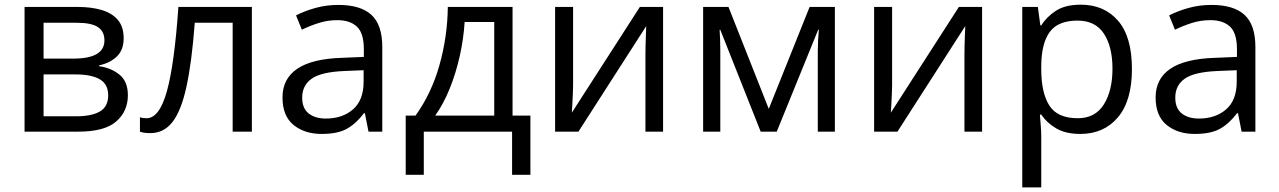

<svg xmlns="http://www.w3.org/2000/svg" viewBox="-20 -565 5489 824"><path d="M510.7 -400.9Q510.7 -350.6 481.4 -322.5Q452.1 -294.4 405.8 -284.7V-280.8Q456.1 -273.9 492.4 -244.9Q528.8 -215.8 528.8 -156.2Q528.8 -87.4 478.8 -43.7Q428.7 0 315.9 0H85.4V-535.2H314Q371.6 -535.2 415.8 -522.2Q460 -509.3 485.4 -480Q510.7 -450.7 510.7 -400.9ZM428.2 -391.6Q428.2 -429.7 400.4 -448.5Q372.6 -467.3 309.1 -467.3H167V-313.5H294.9Q428.2 -313.5 428.2 -391.6ZM444.3 -156.2Q444.3 -203.6 408.4 -224.6Q372.6 -245.6 304.2 -245.6H167V-65.9H306.2Q373.5 -65.9 408.9 -86.7Q444.3 -107.4 444.3 -156.2Z M1061 0H978.5V-467.3H815.9Q803.2 -298.8 780.5 -194.3Q757.8 -89.8 720.5 -41.7Q683.1 6.3 625.5 6.3Q596.2 6.3 580.6 0V-61.5Q591.8 -57.6 608.9 -57.6Q664.1 -57.6 696.3 -173.6Q728.5 -289.6 745.6 -535.2H1061Z M1432.1 -543.9Q1527.8 -543.9 1574.2 -501Q1620.6 -458 1620.6 -363.8V0H1561.5L1545.9 -79.1H1542Q1508.3 -34.7 1469 -12.5Q1429.7 9.8 1360.4 9.8Q1287.1 9.8 1239.7 -28.8Q1192.4 -67.4 1192.4 -147Q1192.4 -227.1 1255.9 -270Q1319.3 -313 1449.2 -316.9L1541.5 -320.8V-353.5Q1541.5 -422.9 1511.7 -450.7Q1481.9 -478.5 1427.7 -478.5Q1385.7 -478.5 1347.7 -466.3Q1309.6 -454.1 1275.4 -437.5L1250.5 -499Q1286.6 -517.6 1333.5 -530.8Q1380.4 -543.9 1432.1 -543.9ZM1540.5 -263.7 1459 -260.3Q1358.9 -256.3 1317.9 -227.5Q1276.9 -198.7 1276.9 -146Q1276.9 -100.1 1304.7 -78.1Q1332.5 -56.2 1378.4 -56.2Q1449.7 -56.2 1495.1 -95.7Q1540.5 -135.3 1540.5 -214.4Z M2179.7 -535.2V-68.8H2256.3V185.1H2177.7V0H1798.8V185.1H1721.2V-68.8H1763.2Q1831.5 -163.6 1866 -285.6Q1900.4 -407.7 1901.9 -535.2ZM2101.1 -470.7H1974.1Q1969.7 -399.4 1953.4 -325.7Q1937 -252 1910.2 -185.3Q1883.3 -118.7 1847.7 -68.8H2101.1Z M2439.5 -535.2V-198.7Q2439.5 -186 2438.5 -163.3Q2437.5 -140.6 2436.3 -117.9Q2435.1 -95.2 2434.1 -81.5L2726.1 -535.2H2825.7V0H2750V-328.1Q2750 -343.8 2750.5 -368.2Q2751 -392.6 2752 -416.3Q2752.9 -439.9 2753.4 -453.1L2462.4 0H2362.3V-535.2Z M3563 -535.2V0H3489.7V-348.6Q3489.7 -370.1 3491 -392.3Q3492.2 -414.6 3494.1 -437H3491.2L3313.5 0H3244.6L3071.3 -437H3068.4Q3071.3 -391.6 3071.3 -345.7V0H2997.6V-535.2H3106.4L3279.3 -97.7L3454.6 -535.2Z M3808.6 -535.2V-198.7Q3808.6 -186 3807.6 -163.3Q3806.6 -140.6 3805.4 -117.9Q3804.2 -95.2 3803.2 -81.5L4095.2 -535.2H4194.8V0H4119.1V-328.1Q4119.1 -343.8 4119.6 -368.2Q4120.1 -392.6 4121.1 -416.3Q4122.1 -439.9 4122.6 -453.1L3831.5 0H3731.4V-535.2Z M4618.7 -544.9Q4718.8 -544.9 4778.3 -476.1Q4837.9 -407.2 4837.9 -269Q4837.9 -132.3 4777.6 -61.3Q4717.3 9.8 4616.7 9.8Q4552.7 9.8 4512 -14.6Q4471.2 -39.1 4448.7 -73.2H4442.9Q4444.3 -54.2 4446.5 -27.3Q4448.7 -0.5 4448.7 19.5V239.3H4367.2V-535.2H4434.1L4444.8 -456.1H4448.7Q4471.7 -492.7 4511.7 -518.8Q4551.8 -544.9 4618.7 -544.9ZM4604.5 -476.6Q4521 -476.6 4485.4 -428.2Q4449.7 -379.9 4448.7 -283.7V-268.1Q4448.7 -166.5 4483.4 -112.1Q4518.1 -57.6 4605.5 -57.6Q4680.2 -57.6 4717.3 -116.7Q4754.4 -175.8 4754.4 -270Q4754.4 -364.7 4717.5 -420.7Q4680.7 -476.6 4604.5 -476.6Z M5179.2 -543.9Q5274.9 -543.9 5321.3 -501Q5367.7 -458 5367.7 -363.8V0H5308.6L5293 -79.1H5289.1Q5255.4 -34.7 5216.1 -12.5Q5176.8 9.8 5107.4 9.8Q5034.2 9.8 4986.8 -28.8Q4939.5 -67.4 4939.5 -147Q4939.5 -227.1 5002.9 -270Q5066.4 -313 5196.3 -316.9L5288.6 -320.8V-353.5Q5288.6 -422.9 5258.8 -450.7Q5229 -478.5 5174.8 -478.5Q5132.8 -478.5 5094.7 -466.3Q5056.6 -454.1 5022.5 -437.5L4997.6 -499Q5033.7 -517.6 5080.6 -530.8Q5127.4 -543.9 5179.2 -543.9ZM5287.6 -263.7 5206.1 -260.3Q5106 -256.3 5064.9 -227.5Q5023.9 -198.7 5023.9 -146Q5023.9 -100.1 5051.8 -78.1Q5079.6 -56.2 5125.5 -56.2Q5196.8 -56.2 5242.2 -95.7Q5287.6 -135.3 5287.6 -214.4Z"/></svg>

Font: Open Sans
Style: Regular
Weight: 400
Designer: Monotype Design Team
Foundry: Monotype Imaging Inc.
Version: Version 3.000; ttfautohint (v1.8.4)